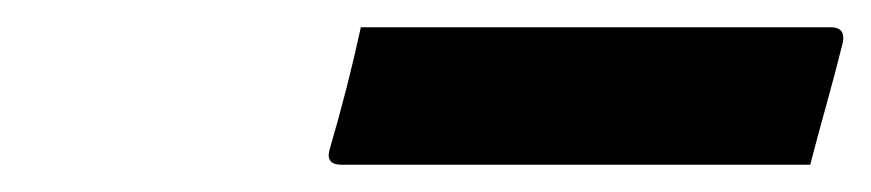

<svg xmlns="http://www.w3.org/2000/svg" viewBox="-20 -783 640 141"><path d="M245 -763H590Q601 -763 599 -752Q593 -728 587 -706.5Q581 -685 575 -662H231Q219 -662 222 -673Q229 -697 234.5 -718.5Q240 -740 245 -763Z"/></svg>

Font: Recursive Sn Lnr St SmB
Style: Italic
Weight: 600
Italic angle: -15°
Version: Version 1.079;hotconv 1.0.112;makeotfexe 2.5.65598; ttfautoh